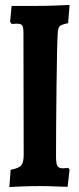

<svg xmlns="http://www.w3.org/2000/svg" viewBox="-20 -754 322 778"><path d="M23 -66Q56 -72 66 -84Q76 -96 76 -126L75 -621Q75 -644 70 -651Q65 -658 48 -658L27 -657L21 -666L27 -730H125Q164 -730 205 -731.5Q246 -733 262 -734L256 -660Q230 -655 222.5 -648.5Q215 -642 214 -620Q211 -578 209 -402.5Q207 -227 207 -121Q207 -91 212.5 -81.5Q218 -72 235 -72Q243 -72 248.5 -73Q254 -74 256 -74L262 -67L254 3Q241 3 207 1.5Q173 0 144 0Q104 0 67.5 1.5Q31 3 18 4Z"/></svg>

Font: Alegreya ExtraBold
Style: Regular
Weight: 800
Designer: Juan Pablo del Peral
Foundry: Huerta Tipografica
Version: Version 2.007; ttfautohint (v1.6)